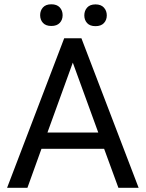

<svg xmlns="http://www.w3.org/2000/svg" viewBox="-20 -893 692 913"><path d="M475.1 -185.5H177.2L110.4 0H13.7L285.2 -710.9H367.2L639.2 0H543ZM205.6 -262.7H447.3L326.2 -595.2ZM170.9 -820.8Q170.9 -842.8 184.3 -857.7Q197.8 -872.6 224.1 -872.6Q250.5 -872.6 264.2 -857.7Q277.8 -842.8 277.8 -820.8Q277.8 -798.8 264.2 -784.2Q250.5 -769.5 224.1 -769.5Q197.8 -769.5 184.3 -784.2Q170.9 -798.8 170.9 -820.8ZM380.9 -819.8Q380.9 -841.8 394.3 -856.9Q407.7 -872.1 434.1 -872.1Q460.4 -872.1 474.1 -856.9Q487.8 -841.8 487.8 -819.8Q487.8 -797.9 474.1 -783.2Q460.4 -768.6 434.1 -768.6Q407.7 -768.6 394.3 -783.2Q380.9 -797.9 380.9 -819.8Z"/></svg>

Font: TypoPRO Roboto
Style: Regular
Weight: 400
Designer: Google
Version: Version 2.136; 2016